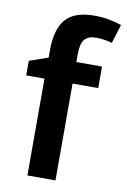

<svg xmlns="http://www.w3.org/2000/svg" viewBox="-87 -817 574 869"><g transform="rotate(10 200.5 -382.5)"><path d="M349 -445H231V0H102V-445H18V-512L104 -542V-576Q104 -672 144 -718.5Q184 -765 276 -765Q312 -765 341 -759.5Q370 -754 401 -744L374 -657Q358 -662 339.5 -665Q321 -668 301 -668Q264 -668 247.5 -648Q231 -628 231 -581V-544H349Z"/></g></svg>

Font: Noto Sans Hebrew Thin SemiBold
Style: Regular
Weight: 600
Version: Version 3.001